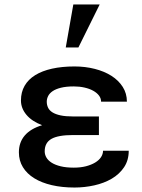

<svg xmlns="http://www.w3.org/2000/svg" viewBox="-20 -838 640 868"><path d="M65.4 -149.4Q65.4 -194.3 91.8 -225.3Q118.2 -256.3 170.4 -272Q124 -289.6 99.4 -319.1Q74.7 -348.6 74.7 -383.8Q74.7 -421.4 91.3 -450.2Q107.9 -479 139.2 -498.3Q170.4 -517.6 215.3 -527.6Q260.3 -537.6 316.9 -537.6Q365.2 -537.6 408.4 -526.6Q451.7 -515.6 483.9 -495.1Q516.1 -474.6 534.9 -445.1Q553.7 -415.5 553.7 -378.4H437Q437 -393.6 427.5 -406Q418 -418.5 401.4 -427.7Q384.8 -437 362.3 -442.1Q339.8 -447.3 314 -447.3Q279.3 -447.3 255.6 -441.4Q231.9 -435.5 217.8 -425.8Q203.6 -416 197.5 -403.6Q191.4 -391.1 191.4 -378.4Q191.4 -363.8 197.3 -351.3Q203.1 -338.9 217 -330.1Q231 -321.3 253.7 -316.4Q276.4 -311.5 310.1 -311.5H427.2V-227.5H310.1Q243.2 -227.5 212.6 -210.2Q182.1 -192.9 182.1 -153.8Q182.1 -139.2 189.7 -126Q197.3 -112.8 213.4 -102.5Q229.5 -92.3 254.4 -86.2Q279.3 -80.1 313.5 -80.1Q344.2 -80.1 368.7 -86.4Q393.1 -92.8 410.4 -103.3Q427.7 -113.8 436.8 -127.7Q445.8 -141.6 445.8 -156.7H562Q562 -113.3 540.8 -81.8Q519.5 -50.3 484.9 -30Q450.2 -9.8 406.2 0Q362.3 9.8 316.9 9.8Q260.3 9.8 214.1 -1Q168 -11.7 134.8 -32.2Q101.6 -52.7 83.5 -82.3Q65.4 -111.8 65.4 -149.4ZM311.5 -817.9H430.7L334.5 -623.5H277.3Z"/></svg>

Font: Roboto Mono
Style: Regular
Weight: 500
Designer: Google
Version: Version 2.000986; 2015; ttfautohint (v1.3)